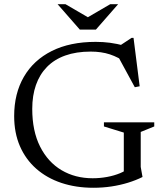

<svg xmlns="http://www.w3.org/2000/svg" viewBox="-20 -878 772 908"><path d="M645.5 -88.5 654 -41Q623 -25.5 585.8 -14Q548.5 -2.5 507 3.8Q465.5 10 421.5 10Q339 10 270.2 -13Q201.5 -36 151.5 -80Q101.5 -124 74.2 -186.8Q47 -249.5 47 -329Q47 -435.5 92.8 -514.5Q138.5 -593.5 224.8 -636.8Q311 -680 432.5 -680Q468 -680 499.8 -675.8Q531.5 -671.5 571 -661.5L538 -656.5L602.5 -699H611.5L640.5 -470L617.5 -465.5L530 -626.5L580 -579.5Q540 -607.5 499.8 -620.8Q459.5 -634 409 -634Q340.5 -634 288.8 -615.5Q237 -597 202.2 -561.5Q167.5 -526 150 -476Q132.5 -426 132.5 -363Q132.5 -258.5 169.5 -185Q206.5 -111.5 271 -73.2Q335.5 -35 418 -35Q452.5 -35 486.5 -41.2Q520.5 -47.5 548.5 -59.2Q576.5 -71 592 -86.5L565.5 -28.5V-251L471.5 -280V-299.5H709.5V-280L645.5 -254ZM401.5 -793H389.5L501 -858H538.5L433.5 -738H357.5L252.5 -858H290Z"/></svg>

Font: Newsreader Text
Style: Regular
Weight: 400
Designer: Hugues Gentile
Foundry: Production Type
Version: Version 1.001